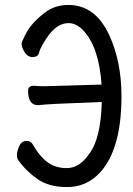

<svg xmlns="http://www.w3.org/2000/svg" viewBox="-20 -738 540 781"><path d="M252 22.9Q179.2 22.9 132.6 -9.5Q85.9 -42 54.2 -86.9Q48.8 -94.2 48.8 -106Q48.8 -122.1 58.3 -143.6Q67.9 -165 88.9 -165Q103 -165 111.8 -152.8Q142.1 -100.1 174.6 -77.1Q207 -54.2 251 -54.2Q303.2 -54.2 341.8 -110.8Q390.1 -171.9 394 -323.2Q163.1 -314.9 134.8 -310.1Q94.2 -310.1 94.2 -369.1Q94.2 -389.2 118.2 -389.2Q137.2 -387.2 160.2 -387.2L393.1 -394Q382.8 -547.9 316.9 -616.2Q289.1 -644 258.8 -644Q216.8 -644 181.2 -599.1Q146 -551.8 138.2 -522Q133.8 -505.9 112.8 -505.9Q92.8 -505.9 80.3 -525.4Q67.9 -544.9 67.9 -560.1Q67.9 -567.9 81.1 -592.8Q106 -647 173.8 -694.8Q210.9 -717.8 258.8 -717.8Q368.2 -717.8 424.8 -594.2Q474.1 -486.8 474.1 -347.2Q474.1 -228 448 -147Q421.9 -65.9 371.8 -21.5Q321.8 22.9 252 22.9Z"/></svg>

Font: LXGW WenKai Mono GB Screen
Style: Regular
Weight: 400
Monospace: yes
Designer: LXGW / Fontworks Inc.
Foundry: LXGW / Fontworks Inc.
Version: Version 1.510;January 18,2025